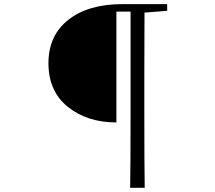

<svg xmlns="http://www.w3.org/2000/svg" viewBox="-20 -767 1040 927"><path d="M787.1 -714.8 677.7 -706.1Q676.8 -605.5 676.8 -401.4V-206.1Q676.8 26.4 678.7 139.6H608.4Q610.4 26.4 610.4 -206.1V-710.9H542V-175.8Q401.4 -175.8 307.6 -251Q213.9 -326.2 213.9 -461.9Q213.9 -595.7 310.1 -671.4Q406.2 -747.1 571.3 -747.1H787.1Z"/></svg>

Font: GenYoMin TW TTF Light
Style: Regular
Weight: 300
Version: Version 1.300